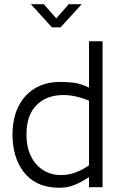

<svg xmlns="http://www.w3.org/2000/svg" viewBox="-20 -898 562 921"><path d="M245 2Q146 -4 93 -74Q40 -144 40 -253Q40 -328 67 -384.5Q94 -441 145.5 -473Q197 -505 269 -505Q300 -505 332 -501.5Q364 -498 407 -478V-700H472V0H407V-49Q378 -28 337.5 -11Q297 6 245 2ZM407 -105V-415Q328 -448 259.5 -441Q191 -434 149 -387Q107 -340 107 -253Q107 -186 133 -140Q159 -94 202.5 -73.5Q246 -53 299 -60Q352 -67 407 -105ZM229 -767 128 -878H190L250 -810L310 -878H372L271 -767Z"/></svg>

Font: Kulim Park Light
Style: Regular
Weight: 300
Designer: Noponies / Dale Sattler
Foundry: Noponies
Version: Version 1.000; ttfautohint (v1.8.3)